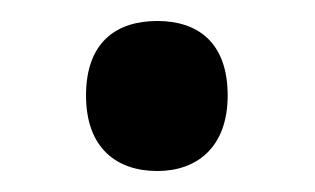

<svg xmlns="http://www.w3.org/2000/svg" viewBox="-20 -151 300 183"><path d="M62 -60C62 -10 91 12 130 12C167 12 197 -10 197 -60C197 -111 168 -131 130 -131C90 -131 62 -110 62 -60Z"/></svg>

Font: Noto Sans Bengali SemiCondensed Medium
Style: Regular
Weight: 500
Width: 4
Designer: Joana Ranito - Universal Thirst; Jelle Bosma - Monotype Design Team
Foundry: Universal Thirst ehf.
Version: Version 3.000